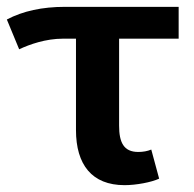

<svg xmlns="http://www.w3.org/2000/svg" viewBox="-22 -532 566 561"><path d="M162 -419H200V-152C200 -51.1 246.3 9 342 9C375.9 9 420.5 0.6 443 -10L420 -95C408.7 -90.3 396 -88 382 -88C339.3 -88 326 -116.1 326 -165V-419H500V-512H168C101.3 -512 44.7 -499.7 -2 -475L34 -388C64.5 -402.3 111.4 -419 162 -419Z"/></svg>

Font: Fog Sans
Style: Bold
Weight: 700
Foundry: Intel Corporation
Version: Version 1.00